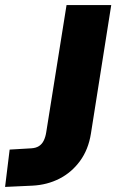

<svg xmlns="http://www.w3.org/2000/svg" viewBox="-42 -725 458 756"><path d="M-22 11 -4 -136 81 -141Q99 -142 111 -149.5Q123 -157 130 -171Q137 -185 140 -204L220 -705H396L316 -199Q306 -136 273 -91Q240 -46 192 -21.5Q144 3 86 6Z"/></svg>

Font: Nunito Sans 7pt Condensed Black
Style: Italic
Weight: 900
Width: 3
Italic angle: -9°
Designer: Vernon Adams
Foundry: Vernon Adams
Version: Version 3.101;gftools[0.9.27]